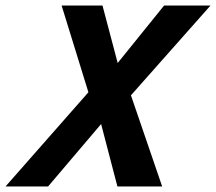

<svg xmlns="http://www.w3.org/2000/svg" viewBox="-66 -675 782 695"><path d="M108 0H-46L254 -341L157 -655H305L360 -447L528 -655H696L408 -330L521 0H359L300 -226Z"/></svg>

Font: Intel One Mono
Style: Bold Italic
Weight: 700
Italic angle: -16°
Monospace: yes
Designer: Fred Shallcrass
Foundry: Frere-Jones Type LLC
Version: Version 1.400;hotconv 1.1.0;makeotfexe 2.6.0;FJTRelease1.4